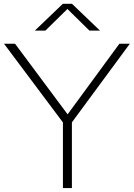

<svg xmlns="http://www.w3.org/2000/svg" viewBox="-30 -964 685 984"><path d="M292.5 0V-336.5L-9.5 -740H47L316.5 -378L582 -740H635.5L338.5 -337V0ZM148.5 -807 292 -944.5H339L482.5 -807H428.5L315.5 -918L202.5 -807Z"/></svg>

Font: Encode Sans Exp XLt
Style: Regular
Weight: 200
Width: 7
Designer: Multiple Designers
Foundry: Impallari Type
Version: Version 3.002; ttfautohint (v1.8.3) -l 8 -r 50 -G 200 -x 14 